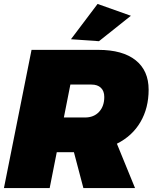

<svg xmlns="http://www.w3.org/2000/svg" viewBox="-25 -954 774 974"><path d="M568 -225 660 0H398L350 -182H263L227 0H-5L135 -701H474Q597 -701 663 -648.5Q729 -596 729 -499Q729 -406 687.5 -335Q646 -264 568 -225ZM299 -358H406Q451 -358 477.5 -386.5Q504 -415 504 -462Q504 -492 487 -508.5Q470 -525 439 -525H332ZM470 -934 639 -874 477 -745 335 -755Z"/></svg>

Font: Gontserrat Black
Style: Italic
Weight: 900
Italic angle: -11.3°
Designer: Julieta Ulanovsky
Foundry: Julieta Ulanovsky
Version: Version 6.001